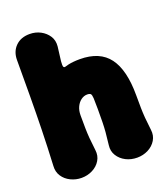

<svg xmlns="http://www.w3.org/2000/svg" viewBox="-138 -820 815 941"><g transform="rotate(-20 270.0 -350.0)"><path d="M126 25Q96 25 69.5 12Q43 -1 28 -24Q13 -47 15 -77Q20 -177 22 -264Q24 -351 24.5 -438.5Q25 -526 25 -626Q25 -670 52.5 -697.5Q80 -725 126 -725Q157 -725 182.5 -711.5Q208 -698 223 -675Q238 -652 235 -621Q231 -584 228 -565Q225 -546 225 -529Q225 -520 227.5 -516.5Q230 -513 235 -514Q244 -517 255.5 -519.5Q267 -522 282 -523.5Q297 -525 315 -525Q419 -525 467 -460.5Q515 -396 515 -265Q515 -223 515.5 -197Q516 -171 518 -146Q520 -121 525 -80Q529 -50 514.5 -26Q500 -2 473.5 11.5Q447 25 416 25Q384 25 357.5 11.5Q331 -2 316 -26Q301 -50 305 -80Q310 -121 312 -146Q314 -171 314.5 -197Q315 -223 315 -265Q315 -304 314 -322Q313 -340 308 -345Q303 -350 290 -350Q273 -350 258 -339Q243 -328 234 -309Q225 -290 225 -265Q225 -223 225.5 -197Q226 -171 228 -146Q230 -121 235 -80Q239 -50 224.5 -26Q210 -2 183.5 11.5Q157 25 126 25Z"/></g></svg>

Font: Winky Sans Black
Style: Regular
Weight: 900
Designer: Simon Atzbach
Foundry: typofactur
Version: Version 1.205